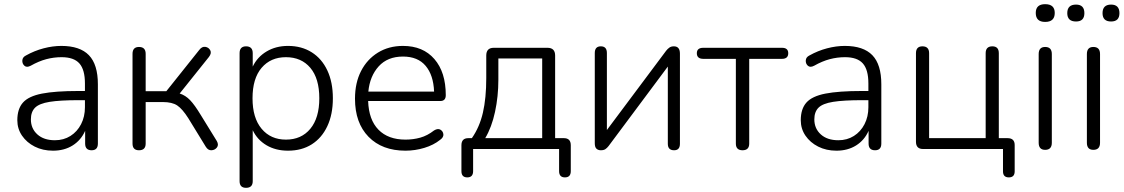

<svg xmlns="http://www.w3.org/2000/svg" viewBox="-20 -714 5384 920"><path d="M234 8Q185 8 146.5 -11.5Q108 -31 85.5 -64Q63 -97 63 -138Q63 -192 90 -222.5Q117 -253 181 -265.5Q245 -278 356 -278H387V-314Q387 -380 360.5 -410Q334 -440 275 -440Q238 -440 202 -430.5Q166 -421 127 -399Q108 -389 97 -399Q86 -409 87 -424.5Q88 -440 104 -448Q145 -471 189 -482.5Q233 -494 274 -494Q363 -494 406 -449.5Q449 -405 449 -310V-26Q449 6 419 6Q388 6 388 -26V-87Q368 -42 328 -17Q288 8 234 8ZM387 -234H357Q268 -234 218 -226Q168 -218 148 -198Q128 -178 128 -142Q128 -98 159 -70Q190 -42 243 -42Q285 -42 317.5 -62.5Q350 -83 368.5 -119Q387 -155 387 -200Z M646 6Q615 6 615 -26V-456Q615 -489 646 -489Q678 -489 678 -456V-277H777L935 -475Q948 -492 964 -489.5Q980 -487 987.5 -473Q995 -459 981 -441L841 -266Q869 -257 891 -234Q913 -211 942 -163L1019 -38Q1029 -20 1019.5 -7.5Q1010 5 993.5 6Q977 7 966 -11L882 -148Q854 -192 829.5 -208.5Q805 -225 760 -225H678V-26Q678 6 646 6Z M1350 -45Q1424 -45 1467 -97Q1510 -149 1510 -243Q1510 -338 1467 -389Q1424 -440 1350 -440Q1277 -440 1233.5 -389Q1190 -338 1190 -243Q1190 -149 1233.5 -97Q1277 -45 1350 -45ZM1159 186Q1128 186 1128 154V-459Q1128 -492 1159 -492Q1191 -492 1191 -459V-395Q1213 -441 1257.5 -467.5Q1302 -494 1360 -494Q1425 -494 1473.5 -463.5Q1522 -433 1548.5 -376.5Q1575 -320 1575 -243Q1575 -166 1548.5 -109.5Q1522 -53 1474 -22.5Q1426 8 1360 8Q1301 8 1257 -18Q1213 -44 1191 -90V154Q1191 186 1159 186Z M1923 8Q1811 8 1746 -58.5Q1681 -125 1681 -241Q1681 -317 1710 -373.5Q1739 -430 1791 -462Q1843 -494 1911 -494Q2007 -494 2061.5 -431Q2116 -368 2116 -258Q2116 -230 2090 -230H1744Q1747 -140 1793.5 -92.5Q1840 -45 1923 -45Q1960 -45 1994 -54.5Q2028 -64 2060 -89Q2078 -100 2090.5 -92.5Q2103 -85 2104.5 -70.5Q2106 -56 2089 -44Q2058 -19 2013.5 -5.5Q1969 8 1923 8ZM1745 -275H2060Q2057 -354 2019.5 -398.5Q1982 -443 1911 -443Q1837 -443 1794.5 -396Q1752 -349 1745 -275Z M2305 -52H2578V-434H2368V-332Q2368 -252 2352 -178Q2336 -104 2305 -52ZM2219 136Q2191 136 2191 106V-18Q2191 -52 2224 -52H2241Q2278 -105 2294 -174.5Q2310 -244 2310 -340V-448Q2310 -485 2346 -485H2603Q2640 -485 2640 -448V-52H2682Q2715 -52 2715 -18V106Q2715 136 2687 136Q2659 136 2659 106V0H2247V106Q2247 136 2219 136Z M2859 6Q2846 6 2838 -1.5Q2830 -9 2830 -28V-460Q2830 -492 2859 -492Q2888 -492 2888 -460V-91L3172 -471Q3179 -480 3187.5 -486Q3196 -492 3209 -492Q3238 -492 3238 -457V-25Q3238 6 3210 6Q3180 6 3180 -25V-395L2896 -14Q2889 -5 2881 0.5Q2873 6 2859 6Z M3538 6Q3506 6 3506 -26V-432H3350Q3319 -432 3319 -459Q3319 -485 3350 -485H3727Q3757 -485 3757 -459Q3757 -432 3727 -432H3570V-26Q3570 6 3538 6Z M3988 8Q3939 8 3900.5 -11.5Q3862 -31 3839.5 -64Q3817 -97 3817 -138Q3817 -192 3844 -222.5Q3871 -253 3935 -265.5Q3999 -278 4110 -278H4141V-314Q4141 -380 4114.5 -410Q4088 -440 4029 -440Q3992 -440 3956 -430.5Q3920 -421 3881 -399Q3862 -389 3851 -399Q3840 -409 3841 -424.5Q3842 -440 3858 -448Q3899 -471 3943 -482.5Q3987 -494 4028 -494Q4117 -494 4160 -449.5Q4203 -405 4203 -310V-26Q4203 6 4173 6Q4142 6 4142 -26V-87Q4122 -42 4082 -17Q4042 8 3988 8ZM4141 -234H4111Q4022 -234 3972 -226Q3922 -218 3902 -198Q3882 -178 3882 -142Q3882 -98 3913 -70Q3944 -42 3997 -42Q4039 -42 4071.5 -62.5Q4104 -83 4122.5 -119Q4141 -155 4141 -200Z M4814 136Q4786 136 4786 107V0H4403Q4369 0 4369 -35V-459Q4369 -492 4400 -492Q4432 -492 4432 -459V-52H4703V-459Q4703 -492 4735 -492Q4766 -492 4766 -459V-52H4808Q4842 -52 4842 -19V107Q4842 136 4814 136Z M4988 4Q4957 4 4957 -30V-455Q4957 -489 4988 -489Q5020 -489 5020 -455V-30Q5020 4 4988 4ZM4988 -609Q4943 -609 4943 -652Q4943 -694 4988 -694Q5034 -694 5034 -652Q5034 -609 4988 -609Z M5219 4Q5188 4 5188 -30V-455Q5188 -489 5219 -489Q5251 -489 5251 -455V-30Q5251 4 5219 4ZM5304 -611Q5263 -611 5263 -651Q5263 -692 5304 -692Q5344 -692 5344 -651Q5344 -611 5304 -611ZM5136 -611Q5094 -611 5094 -651Q5094 -692 5136 -692Q5176 -692 5176 -651Q5176 -611 5136 -611Z"/></svg>

Font: Chiron GoRound TC L
Style: Regular
Weight: 300
Designer: Ryoko NISHIZUKA 西塚涼子 (kana, bopomofo & ideographs); Paul D. Hunt (Latin, Greek & Cyrillic); Sandoll Communications 산돌커뮤니
Foundry: Adobe
Version: Version 1.000;hotconv 1.1.1;makeotfexe 2.6.0